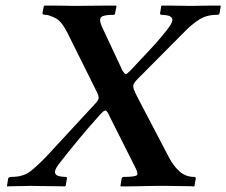

<svg xmlns="http://www.w3.org/2000/svg" viewBox="-20 -666 810 687"><path d="M132 -620 137 -645 142 -646Q155 -646 175.5 -646Q196 -646 214.5 -645.5Q233 -645 238 -645Q240 -645 259.5 -645Q279 -645 306 -645.5Q333 -646 357.5 -646Q382 -646 393 -646Q393 -646 394.5 -645.5Q396 -645 397 -645L392 -620Q392 -613 386 -613Q349 -613 341.5 -604Q334 -595 344 -572L418 -414Q426 -401 430 -401Q434 -401 445 -412Q480 -449 520.5 -492.5Q561 -536 587 -572Q600 -591 596 -599.5Q592 -608 580.5 -610.5Q569 -613 558 -613Q552 -613 553 -620L557 -645L559 -646Q567 -646 584 -646Q601 -646 620.5 -645.5Q640 -645 655 -645Q670 -645 674 -645Q677 -645 696.5 -645.5Q716 -646 738 -646Q760 -646 769 -646L770 -645L766 -620Q765 -618 764 -615.5Q763 -613 756 -613Q719 -613 692 -595.5Q665 -578 640 -552L472 -383Q462 -373 458.5 -365.5Q455 -358 459 -346.5Q463 -335 475 -312L585 -102Q600 -73 622 -53Q644 -33 675 -33Q682 -33 680 -25L676 -1L675 1Q662 0 640 0Q618 0 598.5 -0.5Q579 -1 573 -1Q571 -1 554.5 -1Q538 -1 514.5 -0.5Q491 0 467.5 0.5Q444 1 428.5 1Q413 1 413 1L411 -1L415 -26Q417 -33 422 -33Q466 -33 470.5 -40Q475 -47 461 -73L374 -246Q364 -269 358.5 -270.5Q353 -272 340 -258Q301 -215 262 -168Q223 -121 189 -77Q174 -56 177 -47Q180 -38 192 -35.5Q204 -33 215 -33Q221 -33 219 -25L215 -1L212 1Q212 1 195 0.5Q178 0 154.5 0Q131 0 111 -0.5Q91 -1 86 -1Q85 -1 72.5 -0.5Q60 0 44 0Q28 0 16.5 0.5Q5 1 5 1V-1L9 -26Q10 -33 21 -33Q64 -33 90 -54Q116 -75 144 -104L317 -291Q332 -306 333 -314.5Q334 -323 323 -344L221 -549Q200 -591 177 -602Q154 -613 142 -613Q131 -613 132 -620Z"/></svg>

Font: Libertinus Serif Semibold Italic
Style: Regular
Weight: 600
Italic angle: -11.5°
Designer: Philipp H. Poll, Khaled Hosny
Foundry: Caleb Maclennan
Version: Version 7.051;RELEASE